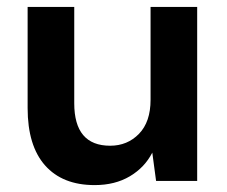

<svg xmlns="http://www.w3.org/2000/svg" viewBox="-20 -524 656 556"><path d="M254 12Q161 12 110.5 -45Q60 -102 60 -211V-504H195V-225Q195 -102 299 -102Q349 -102 382.5 -136.5Q416 -171 416 -235V-504H551V0H432L421 -82Q399 -39 356 -13.5Q313 12 254 12Z"/></svg>

Font: DM Sans
Style: Bold
Weight: 700
Designer: Colophon Foundry, Jonny Pinhorn
Foundry: Colophon Foundry
Version: Version 4.004; ttfautohint (v1.8.4.7-5d5b)